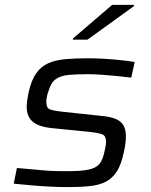

<svg xmlns="http://www.w3.org/2000/svg" viewBox="-20 -756 617 784"><path d="M256 8Q223 8 183.5 6Q144 4 105.5 0.5Q67 -3 36 -6L49 -70Q86 -67 113 -64.5Q140 -62 162 -60Q184 -58 205.5 -57.5Q227 -57 254 -57Q312 -57 342 -63.5Q372 -70 385.5 -86Q399 -102 406 -134Q409 -148 411 -158.5Q413 -169 413 -176Q413 -201 398.5 -207Q384 -213 350 -217L190 -233Q136 -239 112.5 -260Q89 -281 89 -320Q89 -330 91 -345.5Q93 -361 97 -379Q108 -429 128 -457Q148 -485 177.5 -498Q207 -511 247.5 -514.5Q288 -518 341 -518Q371 -518 405 -516Q439 -514 472 -510.5Q505 -507 530 -503L516 -439Q485 -443 453.5 -446Q422 -449 392.5 -451Q363 -453 336 -453Q291 -453 259.5 -450Q228 -447 208 -433Q188 -419 178 -384Q174 -374 171.5 -361.5Q169 -349 169 -341Q169 -316 182.5 -310Q196 -304 233 -300L391 -283Q427 -280 449.5 -271.5Q472 -263 483 -246Q494 -229 494 -199Q494 -186 492 -169.5Q490 -153 485 -132Q475 -84 457 -56Q439 -28 412 -14Q385 0 346 4Q307 8 256 8ZM277 -594 278 -599 438 -736H528L527 -731L337 -594Z"/></svg>

Font: Saira Expanded
Style: Italic
Weight: 400
Width: 7
Italic angle: -12°
Designer: Hector Gatti with collaboration of the Omnibus-Type team
Foundry: Omnibus-Type
Version: Version 1.101